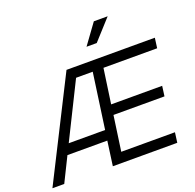

<svg xmlns="http://www.w3.org/2000/svg" viewBox="-192 -1171 1365 1344"><g transform="rotate(-20 490.0 -499.5)"><path d="M-27 0 349 -745H1007L997 -670H597L560 -411H940L930 -336H550L513 -75H913L903 0H423L448 -182H151L61 0ZM188 -257H459L517 -670H393ZM536 -849 645 -999H748L612 -849Z"/></g></svg>

Font: Plus Jakarta Sans
Style: Italic
Weight: 400
Italic angle: -8°
Designer: Gumpita Rahayu
Foundry: Tokotype
Version: Version 2.006